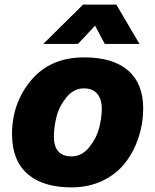

<svg xmlns="http://www.w3.org/2000/svg" viewBox="-20 -796 671 830"><path d="M213 -206Q213 -120 289 -120Q333 -120 364.5 -158Q396 -196 408 -241Q420 -286 420 -326Q420 -368 400 -391Q380 -414 343 -414Q299 -414 267.5 -375.5Q236 -337 224.5 -292Q213 -247 213 -206ZM32 -216Q32 -351 115 -449.5Q198 -548 344 -548Q468 -548 533.5 -491.5Q599 -435 599 -327Q599 -262 579 -201.5Q559 -141 521.5 -92.5Q484 -44 424 -15Q364 14 289 14Q165 14 98.5 -44.5Q32 -103 32 -216ZM167 -606 339 -776H483L583 -606H433L391 -685L317 -606Z"/></svg>

Font: Nacelle Heavy
Style: Italic
Weight: 800
Italic angle: -12°
Designer: Sora Sagano
Foundry: Sora Sagano
Version: Version 1.000;FEAKit 1.0